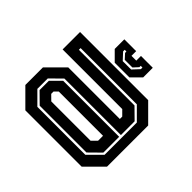

<svg xmlns="http://www.w3.org/2000/svg" viewBox="-157 -896 1102 1102"><g transform="rotate(45 394.0 -345.0)"><path d="M165.5 0 62.5 -103V-245.5L165.5 -348.5H584V-368L553.5 -398.5H69.5V-540H622.5L725.5 -437V-103L622.5 0ZM200 -63H589.5L667.5 -141V-403L593.5 -477H137V-463H588.5L653.5 -399V-287.5H195L127 -220.5V-136ZM205 -77 141 -140V-215.5L199 -273.5H653.5V-145L584.5 -77ZM234.5 -141.5H553.5L584 -172V-212H224.5L203.5 -191V-172ZM335 -556 279 -612V-690H375V-652H414V-690H510V-612L454 -556ZM361 -595H429L467 -636V-649H453V-638L426 -608.5H364L337 -638V-649H323V-636Z"/></g></svg>

Font: Tourney Expanded Regular
Style: Bold
Weight: 700
Width: 7
Designer: Tyler Finck
Foundry: Etcetera Type Co
Version: Version 1.010; ttfautohint (v1.8.3)